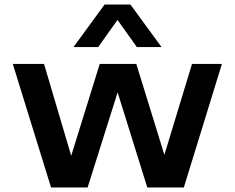

<svg xmlns="http://www.w3.org/2000/svg" viewBox="-20 -828 1036 848"><path d="M205.5 0 36.5 -545.5H174.5L294.5 -140L420.5 -545.5H582L706 -144L828 -545.5H960L792 0H630.5L499.5 -420L367 0ZM304.5 -620 442 -808H556L693.5 -620H584.5L499 -740L413.5 -620Z"/></svg>

Font: Encode Sans Expanded Expanded SemiBold
Style: Regular
Weight: 600
Width: 7
Designer: Multiple Designers
Foundry: Impallari Type
Version: Version 3.000; ttfautohint (v1.8.3) -l 8 -r 50 -G 200 -x 14 